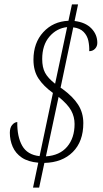

<svg xmlns="http://www.w3.org/2000/svg" viewBox="-20 -780 472 878"><path d="M155 -36Q108 -40 79.5 -59.5Q51 -79 38 -109Q25 -139 25 -173Q25 -196 35.5 -208.5Q46 -221 59 -222Q58 -155 81.5 -113.5Q105 -72 161 -66L222 -355Q179 -386 156 -421Q133 -456 133 -507Q133 -584 178 -633Q223 -682 293 -685L309 -760H337L321 -684Q371 -678 398 -650Q425 -622 425 -584Q425 -568 414.5 -557Q404 -546 388 -546Q389 -570 384 -593.5Q379 -617 362.5 -634Q346 -651 315 -655L257 -379L266 -373Q314 -338 337.5 -301Q361 -264 361 -217Q361 -133 313 -85Q265 -37 183 -35L159 78H131ZM287 -656Q239 -651 206 -612.5Q173 -574 173 -510Q173 -472 186 -447.5Q199 -423 232 -397ZM190 -65Q253 -69 287 -109Q321 -149 321 -213Q321 -246 305.5 -274.5Q290 -303 248 -337Z"/></svg>

Font: Noto Serif ExtraCondensed ExtraLight
Style: Italic
Weight: 200
Width: 2
Italic angle: -12°
Designer: Monotype Design Team
Foundry: Monotype Imaging Inc.
Version: Version 2.014; ttfautohint (v1.8.4.7-5d5b)